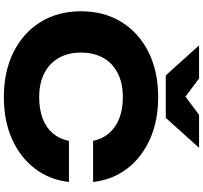

<svg xmlns="http://www.w3.org/2000/svg" viewBox="-48 -966 1030 974"><g transform="rotate(90 467.0 -479.0)"><path d="M903.2 -313.8Q892 -215.2 835.1 -140.8Q778.2 -66.4 685.4 -25Q592.6 16.4 473 16.4Q342.2 16.4 244.2 -32.6Q146.2 -81.6 91.7 -169.7Q37.2 -257.8 37.2 -375Q37.2 -492.2 91.7 -580.3Q146.2 -668.4 244.2 -717.4Q342.2 -766.4 473 -766.4Q592.6 -766.4 685.4 -725Q778.2 -683.6 835.1 -609.4Q892 -535.2 903.2 -436.2H694.6Q684.8 -483.6 655.8 -517.3Q626.8 -551 580.5 -569.1Q534.2 -587.2 472.6 -587.2Q402.6 -587.2 351.9 -561.7Q301.2 -536.2 274 -488.4Q246.8 -440.6 246.8 -375Q246.8 -309.4 274 -261.9Q301.2 -214.4 351.9 -188.6Q402.6 -162.8 472.6 -162.8Q534.2 -162.8 580.5 -180.1Q626.8 -197.4 655.8 -231.3Q684.8 -265.2 694.6 -313.8ZM578 -805H362.4L210.2 -973.8H377.8L517.4 -869.8H423L562.6 -973.8H729.8Z"/></g></svg>

Font: Unbounded
Style: Regular
Weight: 400
Designer: Luke Prowse, Jean-Baptiste Morizot, Fátima Lázaro, Florian Runge
Foundry: NaN
Version: Version 1.701;gftools[0.9.28.dev5+ged2979d]